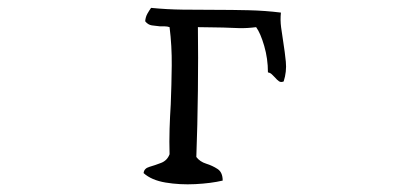

<svg xmlns="http://www.w3.org/2000/svg" viewBox="-20 -499 1040 488"><path d="M701 -292Q694 -289 689 -292.5Q684 -296 679 -302Q675 -306 671 -310Q667 -314 661 -315Q661 -350 651.5 -382.5Q642 -415 631 -430Q608 -427 588 -427.5Q568 -428 547 -429Q533 -429 517 -429.5Q501 -430 483 -430Q484 -356 483 -268Q482 -180 479 -100Q488 -88 504 -83Q520 -78 533 -69.5Q546 -61 546 -40Q516 -33 476.5 -31Q437 -29 401 -35Q365 -41 345 -59Q346 -71 360 -75Q374 -79 389.5 -85Q405 -91 411 -107Q410 -139 411 -171Q412 -203 414 -234Q416 -284 416.5 -333Q417 -382 411 -430Q405 -432 399 -432Q393 -432 387 -432Q376 -433 366 -434.5Q356 -436 349 -445Q350 -456 354.5 -464Q359 -472 364 -479Q404 -475 444.5 -474.5Q485 -474 526 -474Q569 -474 611.5 -473Q654 -472 694 -467Q692 -448 694.5 -429.5Q697 -411 700 -392Q704 -367 706.5 -342Q709 -317 701 -292Z"/></svg>

Font: Yuji Mai
Style: Regular
Weight: 400
Designer: Kataoka Yuji
Foundry: Kinuta Font Factory
Version: Version 3.002